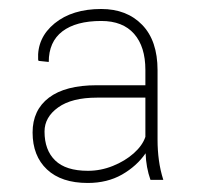

<svg xmlns="http://www.w3.org/2000/svg" viewBox="-20 -741 460 423"><path d="M173.3 -337.9Q115.2 -337.9 83.5 -367.7Q51.8 -397.5 51.8 -449.2Q51.8 -498.5 87.9 -525.9Q124 -553.2 192.9 -553.2H300.3V-586.9Q300.3 -638.2 275.4 -666.5Q250.5 -694.8 203.1 -694.8Q147.5 -694.8 117.4 -671.9Q87.4 -648.9 87.4 -604.5L64.9 -606.9L64 -609.9Q61.5 -657.7 100.3 -689.5Q139.2 -721.2 203.1 -721.2Q259.3 -721.2 293.2 -686.3Q327.1 -651.4 327.1 -586.4V-433.1Q327.1 -409.7 330.1 -387.9Q333 -366.2 339.8 -344.7H311.5Q301.8 -372.1 300.8 -403.3Q281.2 -375 248.8 -356.4Q216.3 -337.9 173.3 -337.9ZM173.8 -364.7Q202.1 -364.7 228.8 -375.5Q255.4 -386.2 274.7 -403.3Q293.9 -420.4 300.3 -439.5V-525.9H193.4Q138.2 -525.9 108.2 -504.4Q78.1 -482.9 78.1 -451.2Q78.1 -410.2 101.6 -387.5Q125 -364.7 173.8 -364.7Z"/></svg>

Font: Roboto Slab Thin
Style: Regular
Weight: 100
Designer: Google
Version: Version 2.000; ttfautohint (v1.8.1.43-b0c9)